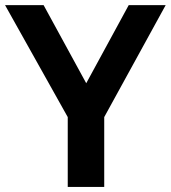

<svg xmlns="http://www.w3.org/2000/svg" viewBox="-20 -741 677 761"><path d="M248.5 -276.9 0 -720.7H152.8L321.8 -411.1L490.2 -720.7H636.7L393.1 -276.9V0H248.5Z"/></svg>

Font: Monda
Style: Bold
Weight: 700
Designer: Vernon Adams
Foundry: Vernon Adams
Version: Version 2.100; ttfautohint (v1.8.3)